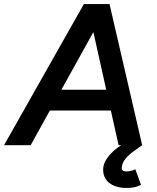

<svg xmlns="http://www.w3.org/2000/svg" viewBox="-53 -720 776 952"><path d="M-33 0 363 -700H487L99 0ZM535 0 379 -700H490L652 0ZM128 -172 145 -275H564L547 -172ZM576 212Q520 212 487.5 186Q455 160 459 111Q461 92 474 71Q487 50 508.5 30Q530 10 560 -7L652 0Q631 14 608 31Q585 48 569 67.5Q553 87 551 109Q548 130 573 130Q589 130 601.5 126Q614 122 618 119L646 196Q631 205 613 208.5Q595 212 576 212Z"/></svg>

Font: Figtree Light SemiBold
Style: Italic
Weight: 600
Italic angle: -9.5°
Version: Version 2.001;gftools[0.9.30]